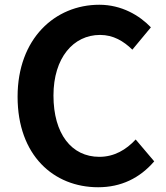

<svg xmlns="http://www.w3.org/2000/svg" viewBox="-20 -774 697 808"><path d="M393 14C489 14 568 -24 629 -95L551 -187C511 -144 461 -114 398 -114C281 -114 205 -211 205 -372C205 -531 289 -627 401 -627C457 -627 500 -601 537 -565L615 -659C567 -709 492 -754 398 -754C211 -754 54 -611 54 -367C54 -120 206 14 393 14Z"/></svg>

Font: Source Han Sans Old Style Bold
Style: Regular
Weight: 700
Designer: Ryoko NISHIZUKA (kana & ideographs); Paul D. Hunt (Latin, Greek & Cyrillic); Wenlong ZHANG (bopomofo); Sandoll Communica
Foundry: Adobe Systems Incorporated
Version: Version 1.004;PS 1.004;hotconv 1.0.81;makeotf.lib2.5.63406